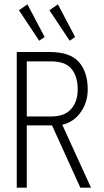

<svg xmlns="http://www.w3.org/2000/svg" viewBox="-20 -862 478 882"><path d="M57 0V-623H209Q302 -623 342.5 -577Q383 -531 383 -451Q383 -391 350 -345.5Q317 -300 266 -289L398 0H349L219 -286H103V0ZM103 -327H216Q277 -327 307 -361.5Q337 -396 337 -451Q337 -511 308.5 -545.5Q280 -580 215 -580H103ZM160 -675 67 -815 106 -842 185 -692ZM300 -675 207 -815 246 -842 325 -692Z"/></svg>

Font: Inconsolata SemiCondensed Light
Style: Regular
Weight: 300
Width: 4
Monospace: yes
Designer: Raph Levien, Cyreal, Brenton Simpson
Foundry: Raph Levien, Cyreal, Google
Version: Version 3.100; ttfautohint (v1.8.4.7-5d5b)